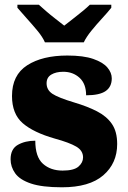

<svg xmlns="http://www.w3.org/2000/svg" viewBox="-20 -786 542 816"><path d="M243 10Q159 10 111.5 -6Q64 -22 44.5 -49.5Q25 -77 25 -109Q25 -153 56 -170.5Q87 -188 130 -188Q130 -119 162.5 -90Q195 -61 246 -61Q294 -61 313.5 -78Q333 -95 333 -117Q333 -146 304 -163Q275 -180 213 -197Q122 -223 76.5 -262.5Q31 -302 31 -378Q31 -467 95.5 -508.5Q160 -550 266 -550Q335 -550 376.5 -535.5Q418 -521 436.5 -499Q455 -477 455 -453Q455 -417 429 -399Q403 -381 346 -381Q346 -430 318 -455.5Q290 -481 249 -481Q218 -481 198 -469Q178 -457 178 -432Q178 -404 202.5 -387.5Q227 -371 297 -350Q351 -334 392 -313Q433 -292 455.5 -259.5Q478 -227 478 -174Q478 -92 419 -41Q360 10 243 10ZM171 -606Q161 -629 139 -655.5Q117 -682 93.5 -708Q70 -734 54 -753V-766H145Q156 -756 175.5 -739Q195 -722 216.5 -705.5Q238 -689 253 -677Q268 -689 289.5 -705.5Q311 -722 331.5 -739Q352 -756 362 -766H453V-753Q438 -734 414 -708Q390 -682 368.5 -655.5Q347 -629 336 -606Z"/></svg>

Font: Noto Serif Devanagari Black
Style: Regular
Weight: 900
Designer: Universal Thirst, Indian Type Foundry and the Monotype Design Team
Foundry: Monotype Imaging Inc.
Version: Version 2.004; ttfautohint (v1.8.4.7-5d5b)